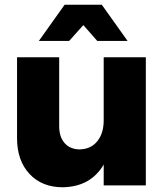

<svg xmlns="http://www.w3.org/2000/svg" viewBox="-20 -783 704 811"><path d="M596 -541V0H418V-88Q363 6 245 8Q157 8 104.5 -48.5Q52 -105 52 -199V-541H230V-250Q230 -204 253.5 -178Q277 -152 317 -152Q364 -153 391 -186.5Q418 -220 418 -274V-541ZM519 -610H391L332 -677L272 -610H144L253 -763H410Z"/></svg>

Font: Montserrat arm2
Style: Bold
Weight: 700
Designer: Julieta Ulanovsky
Foundry: Julieta Ulanovsky
Version: Version 6.000